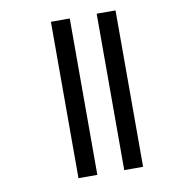

<svg xmlns="http://www.w3.org/2000/svg" viewBox="-73 -687 684 752"><g transform="rotate(-10 269.0 -311.0)"><path d="M179 0H254V-622H179ZM361 0H436V-622H361Z"/></g></svg>

Font: Noto Sans Devanagari Extra Condensed
Style: Regular
Weight: 400
Width: 2
Designer: Monotype Design Team
Foundry: Monotype Imaging Inc.
Version: 1.000